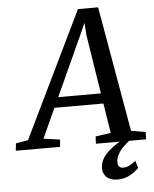

<svg xmlns="http://www.w3.org/2000/svg" viewBox="-128 -800 851 1058"><g transform="rotate(-5 297.5 -270.5)"><path d="M-65.8 0 -61.8 -40.2 6.2 -52.1 343.3 -747.7H454.8L576.3 -53.8L656.7 -40.2L654.4 0H377.1L379.1 -40.2L463.7 -52.1L377.6 -599.2L368.9 -716L391.7 -712.2L344.8 -607.1L91.8 -52.8L182.4 -40.2L179.1 0ZM137.6 -217.2 163.5 -273.9H459.1L467.6 -217.2ZM478 207Q438.5 206.3 418.7 186.8Q398.9 167.4 398.9 140.1Q398.9 110.9 411.7 87.8Q424.5 64.7 444.7 46.4Q464.9 28.1 488.1 13.2Q511.3 -1.7 532 -14L555.4 -25.2L570.6 -7.9Q548.3 9.2 529.1 28.2Q509.8 47.2 498.2 67.8Q486.5 88.4 486.3 110.5Q486.2 128.7 494 136.6Q501.7 144.5 515.4 144.5Q533.9 144.5 551.1 135.8Q568.4 127.2 585.3 112.4L597.5 153Q579.2 172.5 548.4 189.9Q517.7 207.3 478 207Z"/></g></svg>

Font: Merriweather 7pt Light
Style: Italic
Weight: 300
Italic angle: -7.8°
Designer: Eben Sorkin
Foundry: Eben Sorkin
Version: Version 2.200;gftools[0.9.31]